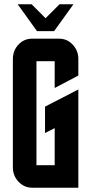

<svg xmlns="http://www.w3.org/2000/svg" viewBox="-20 -875 425 895"><path d="M232.4 -730H152.3L62.5 -855H127.4L192.4 -790L257.3 -855H322.3ZM129.9 0Q92.8 0 66.4 -27.8Q40 -55.7 40 -95.2V-600.1Q40 -639.6 66.4 -667.5Q92.3 -694.8 129.9 -694.8H254.9Q292.5 -694.8 318.4 -667.5Q345.2 -639.2 345.2 -600.1V-522.9L234.9 -464.8V-589.8H149.9V-105H234.9V-277.8L189.9 -254.9V-377.9L345.2 -458V0Z"/></svg>

Font: Horta
Style: Regular
Weight: 600
Width: 3
Version: Version 0.11